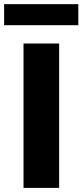

<svg xmlns="http://www.w3.org/2000/svg" viewBox="-26 -911 400 931"><path d="M88 -700H174.4H260.8V0H88ZM-6 -890.8H353.8V-788.8H-6Z"/></svg>

Font: Easer Grotesk Variable
Style: Regular
Weight: 400
Designer: Boardeaser, Bonnie Shaver-Troup, Thomas Jockin
Foundry: Lexend
Version: Version 1.001;Glyphs 3.1.2 (3151)